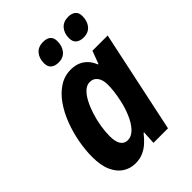

<svg xmlns="http://www.w3.org/2000/svg" viewBox="-221 -855 967 967"><g transform="rotate(-45 262.5 -371.5)"><path d="M163.6 9.8Q127 9.8 96.9 -9.5Q66.9 -28.8 49.3 -68.1Q31.7 -107.4 31.7 -168Q31.7 -216.8 41.5 -270.3Q51.3 -323.7 70.6 -374.5Q89.8 -425.3 118.2 -466.1Q146.5 -506.8 183.8 -531.2Q221.2 -555.7 266.6 -555.7Q294.9 -555.7 316.9 -546.6Q338.9 -537.6 355.2 -520.3Q371.6 -502.9 381.8 -477.1H385.3L411.1 -545.4H519.5L403.8 0H300.3L304.2 -70.8H300.8Q282.2 -46.9 262 -28.8Q241.7 -10.7 217.8 -0.5Q193.8 9.8 163.6 9.8ZM217.8 -100.6Q246.1 -100.6 268.8 -125Q291.5 -149.4 307.6 -187.3Q323.7 -225.1 332 -264.2Q339.4 -297.4 342.3 -322.3Q345.2 -347.2 345.2 -370.6Q345.2 -403.8 330.6 -423.8Q315.9 -443.8 290 -443.8Q268.6 -443.8 250 -426.8Q231.4 -409.7 216.6 -381.1Q201.7 -352.5 190.7 -317.9Q179.7 -283.2 173.8 -247.1Q168 -210.9 168 -179.7Q168 -140.6 180.9 -120.6Q193.8 -100.6 217.8 -100.6ZM427.7 -623.5Q402.3 -623.5 387.2 -635.5Q372.1 -647.5 372.1 -673.8Q372.1 -708.5 391.4 -730.7Q410.6 -752.9 445.8 -752.9Q468.8 -752.9 483.9 -741.5Q499 -730 499 -704.1Q499 -668 480 -645.8Q460.9 -623.5 427.7 -623.5ZM249.5 -623.5Q224.1 -623.5 209 -635.5Q193.8 -647.5 193.8 -673.8Q193.8 -708.5 212.9 -730.7Q231.9 -752.9 267.1 -752.9Q282.7 -752.9 294.7 -748Q306.6 -743.2 313.5 -732.4Q320.3 -721.7 320.3 -704.1Q320.3 -668 301.3 -645.8Q282.2 -623.5 249.5 -623.5Z"/></g></svg>

Font: Open Sans SemiCondensed
Style: Bold Italic
Weight: 700
Width: 4
Italic angle: -12°
Designer: Monotype Design Team
Foundry: Monotype Imaging Inc.
Version: Version 3.003